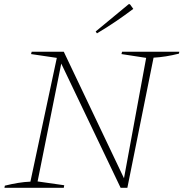

<svg xmlns="http://www.w3.org/2000/svg" viewBox="-20 -889 869 909"><path d="M558 -644H829L827 -635Q764 -619 707 -616L583 0H551L270 -588L158 -30L284 -12L282 0H1L3 -10Q35 -18 65.5 -23Q96 -28 124 -29L249 -615L127 -633L130 -644H282L567 -45L672 -615L555 -633ZM439 -731 433 -740 589 -869H595L611 -847Q570 -816 528 -787.5Q486 -759 439 -731Z"/></svg>

Font: Piazzolla Thin
Style: Italic
Weight: 100
Italic angle: -11.3°
Designer: Juan Pablo del Peral
Foundry: Huerta Tipografica
Version: Version 1.330